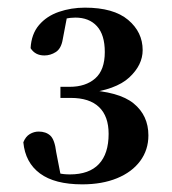

<svg xmlns="http://www.w3.org/2000/svg" viewBox="-20 -943 450 502"><path d="M195 -461Q123 -461 84.5 -489.5Q46 -518 41 -571Q47 -586 58 -592.5Q69 -599 81 -599Q100 -599 111.5 -588.5Q123 -578 127 -545L140 -478L108 -500Q122 -493 134 -490Q146 -487 163 -487Q213 -487 238.5 -514Q264 -541 264 -593Q264 -639 239 -663Q214 -687 165 -687H138V-716H162Q204 -716 229 -738Q254 -760 254 -807Q254 -852 233.5 -874.5Q213 -897 177 -897Q164 -897 149.5 -894Q135 -891 117 -886L156 -903L144 -840Q140 -816 126 -807Q112 -798 96 -798Q72 -798 60 -817Q62 -854 82 -877.5Q102 -901 134 -912Q166 -923 202 -923Q277 -923 315 -891Q353 -859 353 -812Q353 -773 318 -740.5Q283 -708 204 -699L202 -708Q291 -704 329.5 -672.5Q368 -641 368 -589Q368 -551 346.5 -522Q325 -493 286 -477Q247 -461 195 -461Z"/></svg>

Font: Noto Serif KR ExtraLight ExtraBold
Style: Regular
Weight: 800
Version: Version 2.003-H1;hotconv 1.1.1;makeotfexe 2.6.0